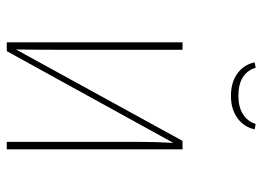

<svg xmlns="http://www.w3.org/2000/svg" viewBox="-124 -651 775 567"><g transform="rotate(90 263.5 -367.5)"><path d="M421 0H399V-394Q399 -441 402 -492L131 0H105V-519H127V-146Q127 -73 126 -27L396 -519H421ZM164 -732 180 -735Q196 -684 263 -684Q295 -684 316.5 -697Q338 -710 346 -735L362 -732Q355 -700 328.5 -681Q302 -662 263 -662Q223 -662 197 -681Q171 -700 164 -732Z"/></g></svg>

Font: Fira Sans Condensed Thin
Style: Regular
Weight: 250
Width: 3
Designer: Carrois Corporate & Edenspiekermann AG
Foundry: Carrois Corporate GbR & Edenspiekermann AG
Version: Version 4.203